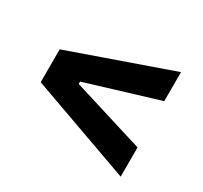

<svg xmlns="http://www.w3.org/2000/svg" viewBox="-122 -816 964 910"><g transform="rotate(30 360.0 -361.0)"><path d="M629 -647V-488L237 -369V-356L629 -235V-75L77 -273V-453Z"/></g></svg>

Font: Mona Sans Expanded
Style: Bold
Weight: 700
Width: 7
Designer: Deni Anggara
Foundry: GitHub
Version: Version 2.000